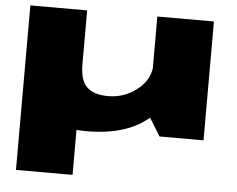

<svg xmlns="http://www.w3.org/2000/svg" viewBox="-55 -652 1164 943"><g transform="rotate(5 527.0 -180.5)"><path d="M57 225H336V-255L57 -586ZM745 0H962V-586H683V-101ZM337 -586H57V-297.5Q57 -136.5 145 -65.5Q233 5.5 384 5.5Q604 5.5 712.5 -108.8Q821 -223 821 -283.5L685 -356.5Q685 -278.5 621 -227Q557 -175.5 476 -175.5Q405 -175.5 371 -208.5Q337 -241.5 337 -319.5Z"/></g></svg>

Font: Anybody ExtraExpanded Black
Style: Regular
Weight: 900
Width: 8
Version: Version 1.113;gftools[0.9.25]